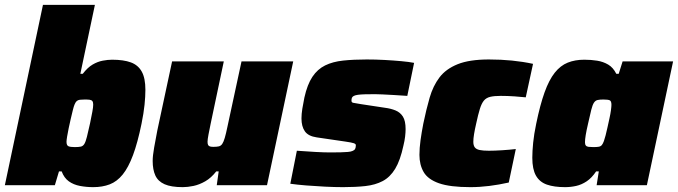

<svg xmlns="http://www.w3.org/2000/svg" viewBox="-24 -763 2793 791"><path d="M360 8Q332 8 305.5 3Q279 -2 259.5 -16Q240 -30 230 -57H219L202 0H-4L153 -743H367L307 -459H317Q337 -485 357.5 -497Q378 -509 399 -513Q420 -517 438 -517Q485 -517 515 -506Q545 -495 560 -468Q575 -441 575 -393Q575 -366 571.5 -331.5Q568 -297 559 -253Q543 -175 524 -124Q505 -73 481.5 -44Q458 -15 428 -3.5Q398 8 360 8ZM284 -157Q300 -157 309 -159Q318 -161 323.5 -170Q329 -179 334 -199Q339 -219 347 -255Q353 -284 356.5 -303Q360 -322 360 -332Q360 -342 356.5 -346.5Q353 -351 345.5 -352Q338 -353 325 -353Q313 -353 305 -352Q297 -351 292 -346.5Q287 -342 283 -332Q280 -325 276 -309Q272 -293 267.5 -273.5Q263 -254 259 -235Q255 -216 252.5 -200.5Q250 -185 250 -179Q250 -164 258 -160.5Q266 -157 284 -157Z M729 8Q681 8 654 -4Q627 -16 616 -40Q605 -64 605 -100Q605 -121 611 -155Q617 -189 624 -225L685 -510H898L844 -254Q839 -230 835 -209Q831 -188 831 -179Q831 -170 833.5 -165.5Q836 -161 841.5 -159.5Q847 -158 855 -158Q869 -158 877.5 -160Q886 -162 891.5 -170Q897 -178 902 -195Q907 -212 913 -241L971 -510H1184L1076 0H869L877 -57H867Q846 -30 821.5 -16Q797 -2 773 3Q749 8 729 8Z M1390 8Q1355 8 1315 6Q1275 4 1237.5 1Q1200 -2 1172 -6L1199 -142Q1218 -141 1237.5 -139.5Q1257 -138 1275.5 -137Q1294 -136 1309.5 -135.5Q1325 -135 1337 -135Q1362 -135 1379.5 -135.5Q1397 -136 1409 -137Q1421 -138 1428 -141Q1436 -144 1439 -149.5Q1442 -155 1442 -165Q1442 -170 1433.5 -173Q1425 -176 1397 -180L1281 -197Q1246 -202 1232 -222Q1218 -242 1218 -275Q1218 -293 1221.5 -315Q1225 -337 1230 -361Q1242 -415 1263 -446.5Q1284 -478 1315.5 -493.5Q1347 -509 1390 -513.5Q1433 -518 1487 -518Q1523 -518 1560 -516Q1597 -514 1629.5 -511Q1662 -508 1682 -504L1654 -368Q1626 -370 1599.5 -371.5Q1573 -373 1552.5 -374Q1532 -375 1521 -375Q1496 -375 1479 -374.5Q1462 -374 1451 -372.5Q1440 -371 1434 -368Q1428 -365 1426 -360.5Q1424 -356 1424 -348Q1424 -341 1431 -339.5Q1438 -338 1463 -334L1562 -319Q1586 -316 1605.5 -308Q1625 -300 1636 -282.5Q1647 -265 1647 -231Q1647 -218 1645 -200.5Q1643 -183 1638 -163Q1625 -102 1604 -67.5Q1583 -33 1552.5 -17Q1522 -1 1481.5 3.5Q1441 8 1390 8Z M1914 8Q1830 8 1784.5 -8Q1739 -24 1721.5 -54Q1704 -84 1704 -125Q1704 -153 1708.5 -185.5Q1713 -218 1720 -254Q1732 -312 1746 -360.5Q1760 -409 1786.5 -444Q1813 -479 1861.5 -498.5Q1910 -518 1990 -518Q2040 -518 2085 -513.5Q2130 -509 2172 -500L2142 -362Q2125 -364 2095.5 -366Q2066 -368 2039 -368Q2012 -368 1995.5 -364Q1979 -360 1969.5 -348.5Q1960 -337 1953 -314.5Q1946 -292 1938 -255Q1932 -229 1929 -210.5Q1926 -192 1926 -179Q1926 -164 1932 -156Q1938 -148 1952 -145Q1966 -142 1990 -142Q2013 -142 2044.5 -144Q2076 -146 2101 -149L2072 -11Q2032 -2 1992 3Q1952 8 1914 8Z M2304 8Q2259 8 2229 -2.5Q2199 -13 2184 -39.5Q2169 -66 2169 -113Q2169 -140 2172.5 -175Q2176 -210 2185 -253Q2201 -331 2219.5 -382.5Q2238 -434 2261.5 -463.5Q2285 -493 2315 -505Q2345 -517 2383 -517Q2411 -517 2436 -513Q2461 -509 2481.5 -497Q2502 -485 2515 -459H2525L2541 -510H2749L2641 0H2434L2443 -57H2432Q2414 -30 2393 -16Q2372 -2 2349.5 3Q2327 8 2304 8ZM2421 -157Q2435 -157 2443 -158.5Q2451 -160 2455.5 -165.5Q2460 -171 2464 -182Q2467 -190 2471 -205.5Q2475 -221 2479 -239.5Q2483 -258 2487 -276Q2491 -294 2493 -309Q2495 -324 2495 -331Q2495 -346 2488.5 -349.5Q2482 -353 2462 -353Q2447 -353 2438 -351Q2429 -349 2423 -340Q2417 -331 2412 -311Q2407 -291 2399 -255Q2392 -225 2389 -206.5Q2386 -188 2386 -177Q2386 -168 2389.5 -163.5Q2393 -159 2401 -158Q2409 -157 2421 -157Z"/></svg>

Font: Saira Thin Black
Style: Italic
Weight: 900
Italic angle: -12°
Version: Version 1.101